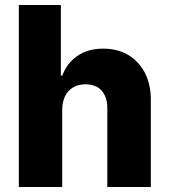

<svg xmlns="http://www.w3.org/2000/svg" viewBox="-20 -747 675 767"><path d="M228.5 -311V0H55.2V-727.1H223.1V-445.3H229Q247.1 -494.6 289.6 -523.9Q331.5 -552.7 392.6 -552.7Q449.2 -552.7 492.7 -527.3Q534.7 -502 559.1 -455.6Q583 -408.2 582.5 -347.7V0H408.7V-313.5Q409.2 -358.4 386.2 -384.8Q363.8 -410.2 320.8 -410.2Q293.5 -410.2 272.9 -398.4Q251 -385.3 240.7 -364.3Q229.5 -342.8 228.5 -311Z"/></svg>

Font: My Font
Style: Regular
Weight: 500
Designer: Rasmus Andersson
Foundry: rsms
Version: Version 0.001